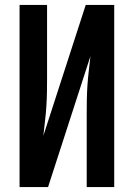

<svg xmlns="http://www.w3.org/2000/svg" viewBox="-20 -755 540 775"><path d="M59 0V-735H170V-441Q170 -412 169.5 -382.5Q169 -353 167 -323.5Q165 -294 161.5 -265Q158 -236 155 -207L326 -735H441V0H330V-294Q330 -323 330.5 -352.5Q331 -382 333 -411.5Q335 -441 338.5 -470Q342 -499 345 -528L174 0Z"/></svg>

Font: Iosevka
Style: Bold
Weight: 700
Monospace: yes
Designer: Belleve Invis
Foundry: Belleve Invis
Version: Version 32.5.0; ttfautohint (v1.8.4)